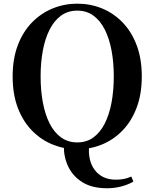

<svg xmlns="http://www.w3.org/2000/svg" viewBox="-20 -779 825 1026"><path d="M552.4 227Q473.3 227 422.3 195.9Q371.3 164.8 346.2 114.3Q321.1 63.7 321.1 4.9V-5H456.6Q448 80.5 487.5 130.8Q527 181.1 598.2 181.1Q621.3 181.1 640.6 177.5Q660 174 681.8 164.5L692.7 191.4Q663.5 208.4 627 217.7Q590.5 227 552.4 227ZM392.9 18.6Q324.2 18.6 261.8 -6.5Q199.5 -31.6 151.1 -81Q102.7 -130.4 75.1 -202.8Q47.6 -275.2 47.6 -370.5Q47.6 -464.8 75.1 -537.3Q102.7 -609.9 151.1 -659.3Q199.5 -708.6 261.8 -734Q324.2 -759.4 392.9 -759.4Q462.5 -759.4 524.4 -734.3Q586.3 -709.2 634.4 -659.8Q682.6 -610.4 710.1 -537.9Q737.7 -465.3 737.7 -370.5Q737.7 -276.2 710.1 -203.4Q682.6 -130.6 634.4 -81.3Q586.3 -31.9 524.4 -6.6Q462.5 18.6 392.9 18.6ZM392.9 -18Q442.6 -18 479.3 -44.8Q515.9 -71.5 540 -119.4Q564.1 -167.3 576.1 -231.5Q588 -295.6 588 -370.5Q588 -445.3 576.1 -509.2Q564.1 -573 540 -620.8Q515.9 -668.7 479.3 -695.5Q442.6 -722.2 392.9 -722.2Q343.1 -722.2 306.2 -695.5Q269.3 -668.7 245.1 -620.8Q220.9 -573 209 -509.2Q197 -445.3 197 -370.5Q197 -295.6 209 -231.5Q220.9 -167.3 245.1 -119.4Q269.3 -71.5 306.2 -44.8Q343.1 -18 392.9 -18Z"/></svg>

Font: Noto Serif SC ExtraLight
Style: Regular
Weight: 200
Designer: Ryoko NISHIZUKA 西塚涼子 (kana & ideographs); Frank Grießhammer (Latin, Greek & Cyrillic); Wenlong ZHANG 张文龙 (bopomofo); San
Foundry: Adobe
Version: Version 2.002-H1;hotconv 1.1.0;makeotfexe 2.6.0